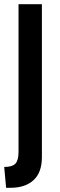

<svg xmlns="http://www.w3.org/2000/svg" viewBox="-23 -720 285 912"><path d="M-3 73Q35 73 50 57.5Q65 42 65 2V-700H176V27Q176 99 136.5 135.5Q97 172 27 172H6Z"/></svg>

Font: Cabin Condensed SemiBold
Style: Regular
Weight: 600
Width: 3
Designer: Pablo Impallari
Foundry: Pablo Impallari. http://www.impallari.com Igino Marini. http://www.ikern.com
Version: Version 2.001